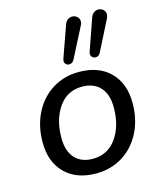

<svg xmlns="http://www.w3.org/2000/svg" viewBox="-115 -852 793 945"><g transform="rotate(-15 281.0 -379.5)"><path d="M42 -207Q42 -290 75.5 -356Q109 -422 168.5 -459Q228 -496 303 -496Q404 -496 462 -438Q520 -380 520 -280Q520 -197 486.5 -131Q453 -65 393.5 -28Q334 9 259 9Q158 9 100 -49Q42 -107 42 -207ZM425 -283Q425 -350 392 -386Q359 -422 300 -422Q224 -422 180.5 -360Q137 -298 137 -204Q137 -137 169.5 -101Q202 -65 261 -65Q337 -65 381 -127Q425 -189 425 -283ZM403 -544Q393 -544 386 -550.5Q379 -557 379 -568Q380 -573 381 -578L437 -738Q442 -753 452.5 -760.5Q463 -768 475 -768Q490 -768 500.5 -758.5Q511 -749 511 -734Q511 -727 506 -715L428 -561Q420 -544 403 -544ZM268 -544Q259 -544 252 -550.5Q245 -557 245 -567Q245 -570 247 -578L304 -738Q309 -753 319.5 -760.5Q330 -768 342 -768Q356 -768 367 -758.5Q378 -749 378 -734Q378 -724 373 -715L294 -561Q285 -544 268 -544Z"/></g></svg>

Font: SN Pro
Style: Italic
Weight: 400
Italic angle: -9°
Designer: Tobias Whetton
Foundry: Supernotes
Version: Version 1.003